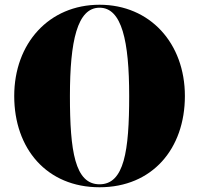

<svg xmlns="http://www.w3.org/2000/svg" viewBox="-20 -780 840 810"><path d="M400 10C622.5 10 760 -152.5 760 -375C760 -597.5 613 -760 400 -760C187 -760 40 -597.5 40 -375C40 -152.5 177.5 10 400 10ZM400 -747.5C494 -747.5 525 -607 525 -375C525 -143 504 -2.5 400 -2.5C296 -2.5 275 -143 275 -375C275 -607 306 -747.5 400 -747.5Z"/></svg>

Font: Bodoni* 16pt Fatface
Style: Regular
Weight: 900
Version: Version 2.3